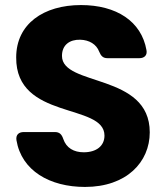

<svg xmlns="http://www.w3.org/2000/svg" viewBox="-20 -732 655 759"><path d="M316 7C480 7 572 -91 572 -209C572 -444 225 -389 225 -511C225 -555 256 -576 297 -575C333 -574 361 -557 372 -528C379 -511 387 -502 405 -502H531C551 -502 563 -514 559 -534C539 -648 440 -712 300 -712C153 -712 44 -638 44 -505C42 -256 393 -326 393 -196C393 -155 361 -130 311 -130C272 -130 242 -147 230 -183C224 -201 215 -210 197 -210H74C54 -210 42 -199 45 -178C65 -57 177 7 316 7Z"/></svg>

Font: Arvore Sans
Style: Bold
Weight: 700
Designer: Jonny Pinhorn (Latin) Dan Schunck (customization for Arvore)
Version: Version 1.000;Glyphs 3.3 (3305)